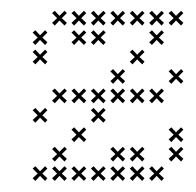

<svg xmlns="http://www.w3.org/2000/svg" viewBox="-20 -337 361 353"><path d="M67.1 -9.3 57.9 -17.9 67.1 -27.1 62.9 -31.4 53.6 -22.1 45 -31.4 40 -27.1 49.3 -17.9 40 -9.3 45 -4.3 53.6 -13.6 62.9 -4.3ZM102.9 -9.3 93.6 -17.9 102.9 -27.1 98.6 -31.4 89.3 -22.1 80.7 -31.4 75.7 -27.1 85 -17.9 75.7 -9.3 80.7 -4.3 89.3 -13.6 98.6 -4.3ZM138.6 -9.3 129.3 -17.9 138.6 -27.1 134.3 -31.4 125 -22.1 116.4 -31.4 111.4 -27.1 120.7 -17.9 111.4 -9.3 116.4 -4.3 125 -13.6 134.3 -4.3ZM174.3 -9.3 165 -17.9 174.3 -27.1 170 -31.4 160.7 -22.1 152.1 -31.4 147.1 -27.1 156.4 -17.9 147.1 -9.3 152.1 -4.3 160.7 -13.6 170 -4.3ZM210 -9.3 200.7 -17.9 210 -27.1 205.7 -31.4 196.4 -22.1 187.9 -31.4 182.9 -27.1 192.1 -17.9 182.9 -9.3 187.9 -4.3 196.4 -13.6 205.7 -4.3ZM245.7 -9.3 236.4 -17.9 245.7 -27.1 241.4 -31.4 232.1 -22.1 223.6 -31.4 218.6 -27.1 227.9 -17.9 218.6 -9.3 223.6 -4.3 232.1 -13.6 241.4 -4.3ZM281.4 -9.3 272.1 -17.9 281.4 -27.1 277.1 -31.4 267.9 -22.1 259.3 -31.4 254.3 -27.1 263.6 -17.9 254.3 -9.3 259.3 -4.3 267.9 -13.6 277.1 -4.3ZM317.1 -45 307.9 -53.6 317.1 -62.9 312.9 -67.1 303.6 -57.9 295 -67.1 290 -62.9 299.3 -53.6 290 -45 295 -40 303.6 -49.3 312.9 -40ZM317.1 -80.7 307.9 -89.3 317.1 -98.6 312.9 -102.9 303.6 -93.6 295 -102.9 290 -98.6 299.3 -89.3 290 -80.7 295 -75.7 303.6 -85 312.9 -75.7ZM245.7 -45 236.4 -53.6 245.7 -62.9 241.4 -67.1 232.1 -57.9 223.6 -67.1 218.6 -62.9 227.9 -53.6 218.6 -45 223.6 -40 232.1 -49.3 241.4 -40ZM210 -45 200.7 -53.6 210 -62.9 205.7 -67.1 196.4 -57.9 187.9 -67.1 182.9 -62.9 192.1 -53.6 182.9 -45 187.9 -40 196.4 -49.3 205.7 -40ZM102.9 -45 93.6 -53.6 102.9 -62.9 98.6 -67.1 89.3 -57.9 80.7 -67.1 75.7 -62.9 85 -53.6 75.7 -45 80.7 -40 89.3 -49.3 98.6 -40ZM138.6 -80.7 129.3 -89.3 138.6 -98.6 134.3 -102.9 125 -93.6 116.4 -102.9 111.4 -98.6 120.7 -89.3 111.4 -80.7 116.4 -75.7 125 -85 134.3 -75.7ZM174.3 -116.4 165 -125 174.3 -134.3 170 -138.6 160.7 -129.3 152.1 -138.6 147.1 -134.3 156.4 -125 147.1 -116.4 152.1 -111.4 160.7 -120.7 170 -111.4ZM67.1 -116.4 57.9 -125 67.1 -134.3 62.9 -138.6 53.6 -129.3 45 -138.6 40 -134.3 49.3 -125 40 -116.4 45 -111.4 53.6 -120.7 62.9 -111.4ZM102.9 -152.1 93.6 -160.7 102.9 -170 98.6 -174.3 89.3 -165 80.7 -174.3 75.7 -170 85 -160.7 75.7 -152.1 80.7 -147.1 89.3 -156.4 98.6 -147.1ZM138.6 -152.1 129.3 -160.7 138.6 -170 134.3 -174.3 125 -165 116.4 -174.3 111.4 -170 120.7 -160.7 111.4 -152.1 116.4 -147.1 125 -156.4 134.3 -147.1ZM174.3 -152.1 165 -160.7 174.3 -170 170 -174.3 160.7 -165 152.1 -174.3 147.1 -170 156.4 -160.7 147.1 -152.1 152.1 -147.1 160.7 -156.4 170 -147.1ZM210 -152.1 200.7 -160.7 210 -170 205.7 -174.3 196.4 -165 187.9 -174.3 182.9 -170 192.1 -160.7 182.9 -152.1 187.9 -147.1 196.4 -156.4 205.7 -147.1ZM245.7 -152.1 236.4 -160.7 245.7 -170 241.4 -174.3 232.1 -165 223.6 -174.3 218.6 -170 227.9 -160.7 218.6 -152.1 223.6 -147.1 232.1 -156.4 241.4 -147.1ZM281.4 -152.1 272.1 -160.7 281.4 -170 277.1 -174.3 267.9 -165 259.3 -174.3 254.3 -170 263.6 -160.7 254.3 -152.1 259.3 -147.1 267.9 -156.4 277.1 -147.1ZM317.1 -187.9 307.9 -196.4 317.1 -205.7 312.9 -210 303.6 -200.7 295 -210 290 -205.7 299.3 -196.4 290 -187.9 295 -182.9 303.6 -192.1 312.9 -182.9ZM210 -187.9 200.7 -196.4 210 -205.7 205.7 -210 196.4 -200.7 187.9 -210 182.9 -205.7 192.1 -196.4 182.9 -187.9 187.9 -182.9 196.4 -192.1 205.7 -182.9ZM245.7 -223.6 236.4 -232.1 245.7 -241.4 241.4 -245.7 232.1 -236.4 223.6 -245.7 218.6 -241.4 227.9 -232.1 218.6 -223.6 223.6 -218.6 232.1 -227.9 241.4 -218.6ZM281.4 -259.3 272.1 -267.9 281.4 -277.1 277.1 -281.4 267.9 -272.1 259.3 -281.4 254.3 -277.1 263.6 -267.9 254.3 -259.3 259.3 -254.3 267.9 -263.6 277.1 -254.3ZM317.1 -295 307.9 -303.6 317.1 -312.9 312.9 -317.1 303.6 -307.9 295 -317.1 290 -312.9 299.3 -303.6 290 -295 295 -290 303.6 -299.3 312.9 -290ZM281.4 -295 272.1 -303.6 281.4 -312.9 277.1 -317.1 267.9 -307.9 259.3 -317.1 254.3 -312.9 263.6 -303.6 254.3 -295 259.3 -290 267.9 -299.3 277.1 -290ZM245.7 -295 236.4 -303.6 245.7 -312.9 241.4 -317.1 232.1 -307.9 223.6 -317.1 218.6 -312.9 227.9 -303.6 218.6 -295 223.6 -290 232.1 -299.3 241.4 -290ZM210 -295 200.7 -303.6 210 -312.9 205.7 -317.1 196.4 -307.9 187.9 -317.1 182.9 -312.9 192.1 -303.6 182.9 -295 187.9 -290 196.4 -299.3 205.7 -290ZM174.3 -295 165 -303.6 174.3 -312.9 170 -317.1 160.7 -307.9 152.1 -317.1 147.1 -312.9 156.4 -303.6 147.1 -295 152.1 -290 160.7 -299.3 170 -290ZM138.6 -295 129.3 -303.6 138.6 -312.9 134.3 -317.1 125 -307.9 116.4 -317.1 111.4 -312.9 120.7 -303.6 111.4 -295 116.4 -290 125 -299.3 134.3 -290ZM102.9 -295 93.6 -303.6 102.9 -312.9 98.6 -317.1 89.3 -307.9 80.7 -317.1 75.7 -312.9 85 -303.6 75.7 -295 80.7 -290 89.3 -299.3 98.6 -290ZM67.1 -259.3 57.9 -267.9 67.1 -277.1 62.9 -281.4 53.6 -272.1 45 -281.4 40 -277.1 49.3 -267.9 40 -259.3 45 -254.3 53.6 -263.6 62.9 -254.3ZM67.1 -223.6 57.9 -232.1 67.1 -241.4 62.9 -245.7 53.6 -236.4 45 -245.7 40 -241.4 49.3 -232.1 40 -223.6 45 -218.6 53.6 -227.9 62.9 -218.6ZM138.6 -259.3 129.3 -267.9 138.6 -277.1 134.3 -281.4 125 -272.1 116.4 -281.4 111.4 -277.1 120.7 -267.9 111.4 -259.3 116.4 -254.3 125 -263.6 134.3 -254.3ZM174.3 -259.3 165 -267.9 174.3 -277.1 170 -281.4 160.7 -272.1 152.1 -281.4 147.1 -277.1 156.4 -267.9 147.1 -259.3 152.1 -254.3 160.7 -263.6 170 -254.3Z"/></svg>

Font: Gossip Low Cross Small
Style: Regular
Weight: 200
Width: 3
Designer: Deborah Khodanovich
Version: Version 1.001;Glyphs 3.3.1 (3343)